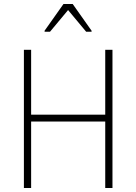

<svg xmlns="http://www.w3.org/2000/svg" viewBox="-20 -936 679 956"><path d="M99 0V-688H135V-365H504V-688H540V0H504V-331H135V0ZM202 -778V-783L296 -916H342L436 -783V-778H409L319 -886L229 -778Z"/></svg>

Font: Saira Semi Condensed Thin
Style: Regular
Weight: 100
Width: 4
Designer: Hector Gatti with collaboration of the Omnibus-Type team
Foundry: Omnibus-Type
Version: Version 1.001; ttfautohint (v1.8)